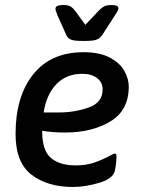

<svg xmlns="http://www.w3.org/2000/svg" viewBox="-20 -738 579 765"><path d="M148 -217V-215Q148 -139 182.5 -109Q217 -79 282 -79Q323 -79 355 -90Q387 -101 417 -117Q433 -126 437 -126Q441 -126 442.5 -124Q444 -122 444 -114Q444 -89 438 -59Q431 -26 375 -9.5Q319 7 271 7Q170 7 106 -41.5Q42 -90 42 -204Q42 -354 112.5 -442Q183 -530 313 -530Q378 -530 418.5 -508Q459 -486 476 -454.5Q493 -423 493 -393Q493 -298 419.5 -254Q346 -210 240 -210Q188 -210 148 -217ZM154 -290H218Q277 -290 333 -309.5Q389 -329 389 -382Q389 -410 366.5 -427Q344 -444 308 -444Q245 -444 205 -403Q165 -362 154 -290ZM243 -601 209 -677Q208 -681 204.5 -689.5Q201 -698 201 -703Q201 -718 231 -718Q252 -718 261.5 -712Q271 -706 280 -694L320 -639L372 -694Q383 -706 394 -712Q405 -718 425 -718Q452 -718 452 -705Q452 -701 448.5 -694Q445 -687 438 -677L389 -601Q380 -587 367 -581Q354 -575 323 -575H303Q274 -575 261 -581Q248 -587 243 -601Z"/></svg>

Font: Asap-MediumItalic
Style: Italic
Weight: 500
Italic angle: -6°
Designer: Pablo Cosgaya
Foundry: Omnibus-Type
Version: Version 2.000; ttfautohint (v1.8)